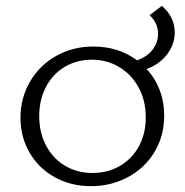

<svg xmlns="http://www.w3.org/2000/svg" viewBox="-20 -630 632 656"><path d="M481 -394Q510 -363 525.5 -322.5Q541 -282 541 -235Q541 -166 508 -111Q475 -56 417.5 -25Q360 6 291 6Q222 6 167 -24.5Q112 -55 81 -108.5Q50 -162 50 -228Q50 -295 82.5 -351Q115 -407 172 -439Q229 -471 299 -471Q385 -471 448 -424Q483 -436 501.5 -460.5Q520 -485 520 -514Q520 -552 491 -578L533 -610Q577 -572 577 -519Q577 -479 551.5 -445Q526 -411 481 -394ZM478 -229Q478 -286 454 -330.5Q430 -375 388 -400.5Q346 -426 294 -426Q242 -426 201 -401.5Q160 -377 137 -333Q114 -289 114 -233Q114 -177 137.5 -132.5Q161 -88 202.5 -63.5Q244 -39 296 -39Q348 -39 389.5 -63Q431 -87 454.5 -130Q478 -173 478 -229Z"/></svg>

Font: Ysabeau SC Semilight
Style: Regular
Weight: 300
Designer: Christian Thalmann (Catharsis Fonts)
Version: Version 0.003